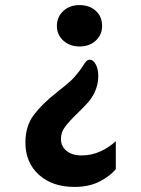

<svg xmlns="http://www.w3.org/2000/svg" viewBox="-20 -595 556 756"><path d="M293 -316Q296 -320 307 -336Q314 -348 320 -354Q326 -360 334 -360Q347 -360 357 -341.5Q367 -323 367 -296Q367 -260 351 -228Q341 -208 325.5 -190.5Q310 -173 285 -149Q252 -117 236 -95.5Q220 -74 220 -48Q220 -19 242 -1Q264 17 301 17Q340 17 374.5 1.5Q409 -14 436 -39V71Q414 98 372.5 119.5Q331 141 273 141Q186 141 133 93Q80 45 80 -34Q80 -99 113.5 -143Q147 -187 202 -230Q240 -260 257.5 -276Q275 -292 293 -316ZM204 -493Q204 -528 229 -551.5Q254 -575 293 -575Q332 -575 357 -552.5Q382 -530 382 -493Q382 -458 357 -435Q332 -412 293 -412Q255 -412 229.5 -435Q204 -458 204 -493Z"/></svg>

Font: Madhuban SemiBold
Style: Regular
Weight: 600
Designer: jaikishan Patel
Foundry: MagicType
Version: Version 1.000